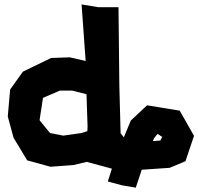

<svg xmlns="http://www.w3.org/2000/svg" viewBox="-20 -740 908 879"><path d="M713.9 -96.7 679.7 -93.8 685.5 -107.4 701.2 -127 722.7 -113.3ZM380.9 -161.1 379.9 -139.6 352.5 -130.9 269.5 -119.1 209 -130.9 161.1 -189.5 176.8 -292 253.9 -325.2H310.5L376 -308.6ZM353.5 -719.7 372.1 -460.9 299.8 -477.5 213.9 -474.6 85 -412.1 26.4 -330.1 15.6 -207 42 -109.4 104.5 -5.9 210.9 23.4 316.4 15.6 377 1 438.5 17.6 492.2 32.2 473.6 90.8 538.1 108.4 601.6 119.1 628.9 37.1 756.8 28.3 829.1 -2 868.2 -118.2 802.7 -233.4 653.3 -257.8 579.1 -188.5 546.9 -111.3 532.2 -129.9 526.4 -344.7 522.5 -707H430.7Z"/></svg>

Font: MaokenAssortedSans-TC
Style: Regular
Weight: 500
Version: Version 0.83